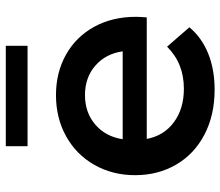

<svg xmlns="http://www.w3.org/2000/svg" viewBox="-69 -684 760 662"><g transform="rotate(-90 311.0 -353.0)"><path d="M582 -227H163Q174 -168 220.5 -133.5Q267 -99 336 -99Q424 -99 481 -157L548 -80Q512 -37 457 -15Q402 7 333 7Q245 7 178 -28Q111 -63 74.5 -125.5Q38 -188 38 -267Q38 -345 73.5 -407.5Q109 -470 172 -505Q235 -540 314 -540Q392 -540 453.5 -505.5Q515 -471 549.5 -408.5Q584 -346 584 -264Q584 -251 582 -227ZM162 -310H465Q457 -368 416 -404Q375 -440 314 -440Q254 -440 212.5 -404.5Q171 -369 162 -310ZM138 -713H484V-638H138Z"/></g></svg>

Font: APTA Sans SemiBold
Style: Bold
Weight: 600
Version: Version 7.200